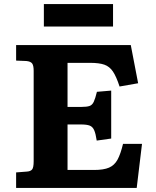

<svg xmlns="http://www.w3.org/2000/svg" viewBox="-20 -921 763 941"><path d="M59 0V-76L111 -80Q129 -81 137 -90Q145 -99 145 -131V-574Q145 -600 137.5 -610Q130 -620 109 -622L59 -624V-700H621L657 -513L566 -497Q550 -546 533.5 -570.5Q517 -595 491.5 -604Q466 -613 421 -613H311V-397H379Q405 -397 418.5 -401.5Q432 -406 439.5 -422Q447 -438 455 -471L525 -477V-242L454 -232Q449 -266 441.5 -283Q434 -300 419.5 -305.5Q405 -311 377 -311H311V-88H441Q488 -88 514.5 -99.5Q541 -111 556 -138.5Q571 -166 583 -216H676L650 0ZM195 -791V-901H534V-791Z"/></svg>

Font: Literata 7pt
Style: Bold
Weight: 700
Designer: Latin by Veronika Burian and Jose Scaglione. Greek by Irene Vlachou. Cyrillic by Vera Evstafieva.
Foundry: TypeTogether
Version: Version 3.002